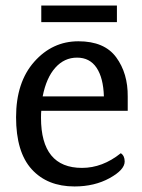

<svg xmlns="http://www.w3.org/2000/svg" viewBox="-20 -658 512 693"><path d="M441 -258H129Q128 -250 128 -233Q128 -52 276 -52Q350 -52 416 -105Q430 -96 430 -75Q430 -45 375.5 -15Q321 15 249 15Q151 15 94.5 -47Q38 -109 38 -235Q38 -361 103.5 -435Q169 -509 263 -509Q357 -509 399.5 -451Q442 -393 441 -309ZM134 -310H355Q353 -377 328.5 -413.5Q304 -450 258 -450Q212 -450 179.5 -413.5Q147 -377 134 -310ZM402 -638V-578H129V-638Z"/></svg>

Font: Karma Medium
Style: Regular
Weight: 500
Designer: Joana Correia
Foundry: Indian Type Foundry
Version: Version 1.202;PS 1.0;hotconv 1.0.78;makeotf.lib2.5.61930; tt